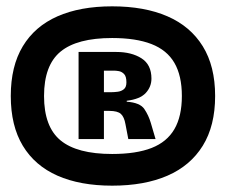

<svg xmlns="http://www.w3.org/2000/svg" viewBox="-20 -737 713 606"><path d="M334 -151Q233 -151 161.5 -182.5Q90 -214 52 -277Q14 -340 14 -434Q14 -528 52 -591Q90 -654 161.5 -685.5Q233 -717 334 -717Q436 -717 508.5 -685.5Q581 -654 620 -591Q659 -528 659 -434Q659 -340 620 -277Q581 -214 508.5 -182.5Q436 -151 334 -151ZM334 -251Q410 -251 458.5 -270Q507 -289 530.5 -329.5Q554 -370 554 -434Q554 -498 530.5 -538.5Q507 -579 458 -598Q409 -617 334 -617Q223 -617 171 -574Q119 -531 119 -434Q119 -337 171 -294Q223 -251 334 -251ZM228 -298V-573H347Q395 -573 426.5 -553Q458 -533 458 -489Q458 -463 440 -443.5Q422 -424 380 -419V-416Q422 -413 435.5 -393Q449 -373 456 -349L471 -298H385L376 -345Q372 -368 361.5 -377.5Q351 -387 325 -387H308V-298ZM308 -446H331Q341 -446 352 -447.5Q363 -449 371 -455.5Q379 -462 379 -477Q379 -496 371.5 -503.5Q364 -511 355 -512.5Q346 -514 341 -514H308Z"/></svg>

Font: Bricolage Grotesque 96pt ExtraBold
Style: Regular
Weight: 800
Designer: Mathieu Triay
Foundry: Atelier Triay
Version: Version 1.001;gftools[0.9.33.dev8+g029e19f]